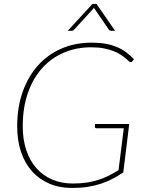

<svg xmlns="http://www.w3.org/2000/svg" viewBox="-20 -922 726 950"><path d="M340 -14Q377 -14 407.8 -18.5Q438.5 -23 465.2 -31.5Q492 -40 516.8 -52.2Q541.5 -64.5 566.5 -80L592.5 -287.5H457Q453 -287.5 450.8 -290Q448.5 -292.5 449.5 -295L450.5 -308.5H619.5L590 -69Q563.5 -51 536 -36.8Q508.5 -22.5 477.8 -12.5Q447 -2.5 412.2 2.8Q377.5 8 336.5 8Q273.5 8 223.2 -13.8Q173 -35.5 137.8 -75.2Q102.5 -115 83.8 -171.2Q65 -227.5 65 -296.5Q65 -390.5 92 -467Q119 -543.5 167.5 -597.8Q216 -652 283.8 -681.5Q351.5 -711 433.5 -711Q470.5 -711 500.8 -705.8Q531 -700.5 556.2 -690.2Q581.5 -680 602.8 -664.5Q624 -649 643 -628.5L635 -619Q631 -613 623.5 -615Q620.5 -616 614.8 -621.8Q609 -627.5 599.2 -635.5Q589.5 -643.5 575 -652.8Q560.5 -662 540.2 -669.8Q520 -677.5 493 -682.8Q466 -688 431.5 -688Q356.5 -688 294 -660.8Q231.5 -633.5 186.8 -582.8Q142 -532 117.2 -459.8Q92.5 -387.5 92.5 -297Q92.5 -232 110 -179.5Q127.5 -127 159.8 -90.2Q192 -53.5 237.8 -33.8Q283.5 -14 340 -14ZM549.5 -769.5H530.5Q528 -769.5 524.8 -770.5Q521.5 -771.5 518.5 -775.5L447 -880Q445.5 -881 445 -883.5L442.5 -880L347 -775.5Q343 -771.5 339.5 -770.5Q336 -769.5 333.5 -769.5H315L437.5 -902.5H457.5Z"/></svg>

Font: Lato Thin
Style: Italic
Weight: 200
Italic angle: -7°
Designer: Lukasz Dziedzic
Foundry: tyPoland Lukasz Dziedzic
Version: Version 2.007; 2014-02-27